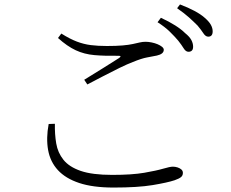

<svg xmlns="http://www.w3.org/2000/svg" viewBox="-20 -833 1040 864"><path d="M227 -276Q226 -229 233 -187.5Q240 -146 265.5 -114Q291 -82 343 -64Q395 -46 485 -46Q574 -46 629 -55.5Q684 -65 714.5 -74Q745 -83 758 -83Q769 -83 779.5 -79.5Q790 -76 796.5 -70Q803 -64 803 -55Q803 -43 794.5 -36Q786 -29 766 -22Q733 -11 666.5 0Q600 11 491 11Q398 11 336.5 -9.5Q275 -30 240.5 -67.5Q206 -105 196.5 -158Q187 -211 199 -275ZM241 -662 256 -682Q294 -658 325.5 -646Q357 -634 389 -630Q421 -626 461 -626Q503 -626 531.5 -628.5Q560 -631 578 -635Q596 -639 609 -642Q622 -645 635 -645Q648 -645 662.5 -642Q677 -639 689 -634Q701 -629 709 -622.5Q717 -616 717 -609Q717 -590 686 -583Q666 -579 641.5 -574.5Q617 -570 578 -554Q554 -545 518 -527.5Q482 -510 444 -490Q406 -470 373 -453L359 -474Q399 -499 443 -526Q487 -553 516 -572Q523 -577 522 -580Q522 -582 511 -582Q451 -581 405 -585Q359 -589 320.5 -607Q282 -625 241 -662ZM782 -650Q766 -669 744 -690.5Q722 -712 689 -733L704 -753Q741 -736 768.5 -718.5Q796 -701 813 -684Q833 -668 841 -653Q849 -638 849 -623Q849 -611 843.5 -605.5Q838 -600 828 -600Q816 -600 806.5 -615.5Q797 -631 782 -650ZM869 -718Q851 -736 830.5 -754.5Q810 -773 777 -796L790 -813Q827 -799 855 -784Q883 -769 900 -754Q920 -737 928.5 -722Q937 -707 937 -692Q937 -680 932 -674Q927 -668 917 -668Q905 -668 895 -683.5Q885 -699 869 -718Z"/></svg>

Font: Early Summer Mincho Light
Style: Regular
Weight: 300
Designer: GuiWonder
Version: Version 1.002